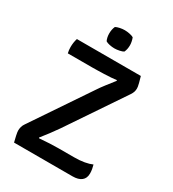

<svg xmlns="http://www.w3.org/2000/svg" viewBox="-205 -973 974 1083"><g transform="rotate(30 282.0 -431.0)"><path d="M309.5 -487.5Q324.5 -510.5 345.8 -538Q367 -565.5 388 -592L385 -595Q372 -593 351 -591.5Q330 -590 306.2 -589.2Q282.5 -588.5 262 -588Q241.5 -587.5 229.5 -587.5H71Q68.5 -597.5 67.5 -607Q66.5 -616.5 66.5 -626Q66.5 -641 68.5 -654.8Q70.5 -668.5 75 -683H491.5Q499 -657.5 502.5 -643.5Q506 -629.5 507 -622.5Q508 -615.5 508 -610Q508 -599.5 504.8 -588.8Q501.5 -578 493 -565.5L246.5 -200Q230.5 -176.5 208.8 -147.8Q187 -119 167.5 -94.5L170.5 -91.5Q202.5 -94.5 236.8 -96Q271 -97.5 296 -97.5H393Q432 -97.5 461 -102.8Q490 -108 510 -117Q513.5 -105.5 516 -91.2Q518.5 -77 518.5 -63Q518.5 -32 498.5 -16Q478.5 0 440.5 0H60Q53.5 -25 50.8 -38.5Q48 -52 47 -59Q46 -66 46 -71.5Q46 -83 49.5 -95.5Q53 -108 61 -119ZM217 -802.5Q217 -828 226.5 -849Q236.5 -854.5 252.8 -858Q269 -861.5 284.5 -861.5Q299 -861.5 316.5 -858Q334 -854.5 342.5 -849Q346.5 -839.5 349.2 -826.5Q352 -813.5 352 -802.5Q352 -776 342.5 -756Q334.5 -750.5 316.8 -746.8Q299 -743 284.5 -743Q269 -743 252.2 -746.5Q235.5 -750 226.5 -756Q217 -776 217 -802.5Z"/></g></svg>

Font: Signika Negative Light Medium
Style: Regular
Weight: 500
Version: Version 2.001